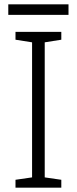

<svg xmlns="http://www.w3.org/2000/svg" viewBox="-20 -860 351 880"><path d="M261 0H51V-36L127 -47V-666L51 -678V-714H261V-678L185 -666V-47L261 -36ZM294 -840V-792H18V-840Z"/></svg>

Font: Noto Sans Lao UI Light
Style: Regular
Weight: 300
Designer: Monotype Design Team
Foundry: Monotype Imaging Inc.
Version: Version 2.000; ttfautohint (v1.8.4.7-5d5b)